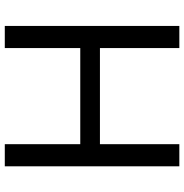

<svg xmlns="http://www.w3.org/2000/svg" viewBox="-4 -746 750 781"><g transform="rotate(-90 370.5 -355.0)"><path d="M656 -710V0H566V-323H175V0H85V-710H175V-403H566V-710Z"/></g></svg>

Font: Rising Sun
Style: Regular
Weight: 400
Designer: Matt McInerney, Pablo Impallari, Rodrigo Fuenzalida (Raleway font), Stephen Hutchings (Greek), Cristiano Sobral (main ch
Foundry: The Rising Sun Project Authors
Version: Version 4.327; ttfautohint (v1.8.4.7-5d5b-dirty)